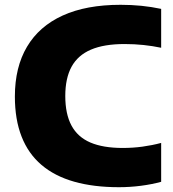

<svg xmlns="http://www.w3.org/2000/svg" viewBox="-20 -770 722 800"><path d="M475.5 10Q370 10 289 -13Q208 -36 153 -82.8Q98 -129.5 70 -200.8Q42 -272 42 -368Q42 -490 92.5 -575.2Q143 -660.5 241 -705.2Q339 -750 482.5 -750Q527.5 -750 569.5 -745.8Q611.5 -741.5 651.5 -733V-571Q616 -578.5 578 -582.5Q540 -586.5 499 -586.5Q413.5 -586.5 359 -563.2Q304.5 -540 278.2 -492Q252 -444 252 -370Q252 -295 277.8 -247Q303.5 -199 356.5 -176.2Q409.5 -153.5 491.5 -153.5Q533.5 -153.5 573.8 -159Q614 -164.5 651.5 -174.5V-12.5Q613.5 -2 567.8 4Q522 10 475.5 10Z"/></svg>

Font: Encode Sans SC SemiExpanded ExtraBold
Style: Regular
Weight: 800
Width: 6
Designer: Multiple Designers
Foundry: Impallari Type
Version: Version 3.002